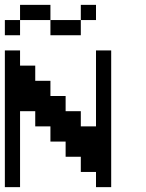

<svg xmlns="http://www.w3.org/2000/svg" viewBox="-20 -770 602 790"><path d="M62.5 -750V-687.5H187.5V-750ZM312.5 -687.5H375V-750H312.5ZM62.5 -625V-687.5H0V-625ZM187.5 -625H312.5V-687.5H187.5ZM375 -562.5V-250H312.5V-312.5H250V-375H187.5V-437.5H125V-500H62.5V-562.5H0V0H62.5V-312.5H125V-250H187.5V-187.5H250V-125H312.5V-62.5H375V0H437.5V-562.5Z"/></svg>

Font: Chicago Kare
Style: Regular
Weight: 400
Designer: Duane King
Version: Version 1.001;hotconv 1.0.109;makeotfexe 2.5.65596